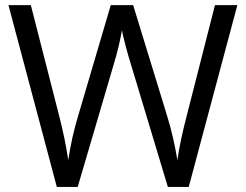

<svg xmlns="http://www.w3.org/2000/svg" viewBox="-20 -734 966 754"><path d="M721.2 0H639.2L495.1 -478Q484.9 -509.8 472.2 -558.1Q459.5 -606.4 459 -616.2Q448.2 -551.8 424.8 -475.1L285.2 0H203.1L13.2 -713.9H101.1L213.9 -272.9Q237.3 -180.2 248 -105Q261.2 -194.3 287.1 -279.8L415 -713.9H502.9L637.2 -275.9Q660.6 -200.2 676.8 -105Q686 -174.3 711.9 -273.9L824.2 -713.9H912.1Z"/></svg>

Font: f08745844
Style: Regular
Weight: 400
Foundry: Ascender Corporation
Version: Version 1.10